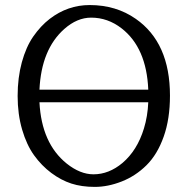

<svg xmlns="http://www.w3.org/2000/svg" viewBox="-20 -730 741 760"><path d="M66.4 -483.4Q83 -543.9 111.3 -585Q141.1 -627.9 176.8 -655.3Q248 -710 335 -710Q439.5 -710 517.6 -655.3Q652.8 -561 652.8 -351.6Q652.8 -258.8 627.9 -189Q603 -118.7 559.8 -75.9Q516.6 -33.2 461.9 -11.7Q407.2 9.8 355.2 9.8Q303.2 9.8 262.5 -3.4Q221.7 -16.6 183.1 -45.4Q144.5 -74.2 115 -115.2Q85.4 -156.2 67.6 -217Q49.8 -277.8 49.8 -350.1Q49.8 -422.4 66.4 -483.4ZM566.9 -325.2H136.2Q144.5 -162.6 244.1 -82.5Q297.4 -40 350.1 -40Q411.1 -40 464.8 -85Q523.4 -134.8 549.8 -221.7Q564.5 -269.5 566.9 -325.2ZM566.9 -375Q560.1 -541 461.4 -617.7Q406.7 -660.2 340.8 -660.2Q285.2 -660.2 234.4 -615.2Q143.6 -534.7 136.2 -375Z"/></svg>

Font: Pfennig
Style: Medium
Weight: 500
Version: Version 20120410 ; ttfautohint (v0.8)